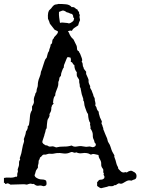

<svg xmlns="http://www.w3.org/2000/svg" viewBox="-34 -866 723 988"><path d="M480.5 -261.7 490.2 -241.2 488.3 -230.5Q494.1 -218.8 494.1 -214.8Q498 -206.1 497.6 -203.6Q497.1 -201.2 498.5 -198.2Q500 -195.3 501.5 -191.4Q502.9 -187.5 505.4 -181.2Q507.8 -174.8 510.7 -168.5Q513.7 -162.1 516.1 -156.2Q518.6 -150.4 519 -146Q519.5 -141.6 521.5 -137.2Q523.4 -132.8 525.9 -129.4Q528.3 -126 530.8 -121.1Q533.2 -116.2 534.7 -110.8Q536.1 -105.5 539.6 -95.7Q543 -85.9 547.4 -79.1Q551.8 -72.3 554.7 -66.4Q552.7 -60.5 555.7 -54.7Q558.6 -48.8 560.5 -41.5Q562.5 -34.2 564.9 -24.9Q567.4 -15.6 570.8 -10.3Q574.2 -4.9 573.7 -3.4Q573.2 -2 575.2 2.9Q580.1 7.8 585.4 13.7Q590.8 19.5 597.2 21Q603.5 22.5 607.9 20.5Q612.3 18.6 618.2 21.5Q638.7 6.8 650.4 16.6Q668 23.4 668.5 38.1Q668.9 52.7 660.2 56.6Q646.5 60.5 643.6 63.5Q639.6 63.5 634.8 62.5Q629.9 61.5 624.5 63Q619.1 64.5 613.3 67.9Q607.4 71.3 598.1 76.7Q588.9 82 578.1 77.1Q570.3 80.1 561.5 86.9Q556.6 85 553.2 87.9Q549.8 90.8 545.4 91.8Q541 92.8 536.6 92.3Q532.2 91.8 526.4 91.8Q513.7 96.7 510.7 96.7L486.3 102.5Q480.5 101.6 475.6 97.7Q470.7 93.8 465.8 90.8V70.3Q469.7 69.3 471.2 65.9Q472.7 62.5 476.1 60.5Q479.5 58.6 484.4 58.6Q497.1 58.6 502.9 49.8Q504.9 42 501 37.1Q497.1 32.2 501 26.4Q496.1 22.5 497.6 14.6Q499 6.8 494.6 1.5Q490.2 -3.9 488.3 -9.3Q486.3 -14.6 486.8 -22Q487.3 -29.3 484.9 -36.1Q482.4 -43 478 -49.8Q473.6 -56.6 472.7 -68.4Q463.9 -70.3 453.1 -72.8Q442.4 -75.2 434.6 -70.3Q429.7 -71.3 426.3 -73.7Q422.9 -76.2 412.6 -78.1Q402.3 -80.1 387.2 -77.6Q372.1 -75.2 359.4 -82Q353.5 -80.1 348.6 -80.1L336.9 -84Q332 -84 325.7 -81.1Q319.3 -78.1 311.5 -76.7Q303.7 -75.2 293.9 -76.2Q272.5 -80.1 256.8 -78.1Q235.4 -73.2 226.6 -74.7Q217.8 -76.2 209 -72.8Q200.2 -69.3 196.3 -70.3Q192.4 -71.3 188.5 -69.8Q184.6 -68.4 180.7 -63Q176.8 -57.6 171.9 -55.7Q170.9 -46.9 165 -39.1Q164.1 -35.2 164.6 -31.2Q165 -27.3 162.6 -19.5Q160.2 -11.7 161.1 -8.8Q162.1 -5.9 160.6 -2.4Q159.2 1 155.8 4.9Q152.3 8.8 150.4 14.2Q148.4 19.5 147.5 24.9Q146.5 30.3 143.6 35.2Q145.5 43 149.9 46.4Q154.3 49.8 162.6 53.7Q170.9 57.6 183.1 57.6Q195.3 57.6 203.1 63.5Q205.1 68.4 205.6 77.1Q206.1 85.9 201.2 88.9Q197.3 89.8 194.8 91.3Q192.4 92.8 188.5 91.8L177.7 88.9Q171.9 87.9 165.5 89.4Q159.2 90.8 153.8 88.9Q148.4 86.9 145.5 84.5Q142.6 82 139.6 80.1Q134.8 82 129.4 80.1Q124 78.1 118.2 79.6Q112.3 81.1 109.9 82Q107.4 83 104.5 84L89.8 82L19.5 84Q6.8 75.2 2 78.1Q-2.9 81.1 -7.8 80.1Q-7.8 75.2 -11.7 74.7Q-15.6 74.2 -13.7 68.4V49.8Q-2 46.9 10.7 47.9Q23.4 48.8 32.2 47.4Q41 45.9 44.4 43.9Q47.9 42 52.7 43.9Q55.7 39.1 54.7 34.2Q53.7 29.3 56.6 22Q59.6 14.6 57.6 10.7Q55.7 6.8 58.6 0.5Q61.5 -5.9 63 -12.7Q64.5 -19.5 64 -28.3Q63.5 -37.1 69.3 -43.9Q70.3 -47.9 68.4 -49.3Q66.4 -50.8 71.3 -63Q76.2 -75.2 79.6 -97.2Q83 -119.1 89.8 -137.7Q88.9 -139.6 89.8 -144Q90.8 -148.4 87.9 -148.4Q98.6 -174.8 99.6 -189.5Q103.5 -193.4 106.9 -201.7Q110.4 -210 108.4 -215.8Q112.3 -216.8 112.8 -219.7Q113.3 -222.7 115.2 -224.6Q119.1 -247.1 120.1 -266.1Q121.1 -285.2 130.9 -299.8V-318.4Q141.6 -334 140.6 -343.8Q137.7 -359.4 146.5 -377Q147.5 -384.8 149.4 -387.2Q151.4 -389.6 153.3 -392.6Q153.3 -397.5 155.3 -407.2Q161.1 -422.9 160.6 -428.2Q160.2 -433.6 162.1 -444.8Q164.1 -456.1 169.9 -469.7Q175.8 -483.4 176.8 -497.1Q180.7 -504.9 183.6 -515.1Q186.5 -525.4 189.9 -534.7Q193.4 -543.9 195.8 -552.7Q198.2 -561.5 206.1 -569.3Q208 -576.2 209.5 -582.5Q210.9 -588.9 212.9 -594.7Q219.7 -604.5 219.2 -607.4Q218.8 -610.4 222.7 -619.6Q226.6 -628.9 226.6 -636.7Q234.4 -641.6 234.4 -648.9Q234.4 -656.2 237.3 -663.1Q244.1 -669.9 243.7 -671.4Q243.2 -672.9 246.1 -676.3Q249 -679.7 254.9 -685.5Q260.7 -691.4 263.7 -698.2V-705.1Q252 -710.9 247.1 -712.9Q241.2 -720.7 234.9 -728.5Q228.5 -736.3 222.7 -744.1Q219.7 -755.9 212.9 -769.5Q210 -807.6 222.7 -816.4Q225.6 -818.4 229.5 -823.2Q242.2 -841.8 252 -842.8Q261.7 -843.8 266.6 -845.7Q287.1 -845.7 306.2 -843.8Q325.2 -841.8 335 -829.1Q345.7 -831.1 351.6 -825.2Q357.4 -819.3 365.2 -816.4Q365.2 -811.5 368.7 -808.6Q372.1 -805.7 373 -802.7Q373 -793 374.5 -792Q376 -791 377 -790L375 -779.3Q375 -777.3 377.9 -762.7Q372.1 -751 368.2 -735.4Q358.4 -728.5 349.6 -723.1Q340.8 -717.8 335.9 -707Q329.1 -710.9 315.4 -705.1Q320.3 -700.2 322.3 -693.8Q324.2 -687.5 330.1 -678.7Q335.9 -669.9 339.8 -667.5Q343.8 -665 346.7 -658.2Q349.6 -651.4 353 -645Q356.4 -638.7 359.4 -632.3Q362.3 -626 362.3 -615.7Q362.3 -605.5 372.1 -601.6Q375 -592.8 376 -592.8Q377 -592.8 378.9 -587.9Q381.8 -581.1 386.7 -567.4Q391.6 -553.7 385.7 -547.9Q390.6 -544.9 391.1 -538.6Q391.6 -532.2 392.6 -525.4Q397.5 -517.6 396.5 -514.6Q398.4 -509.8 409.2 -497.1V-485.4Q414.1 -473.6 418.5 -464.4Q422.9 -455.1 421.9 -450.2Q420.9 -445.3 422.9 -439Q424.8 -432.6 428.2 -426.8Q431.6 -420.9 429.7 -414.1Q432.6 -408.2 435.5 -403.8Q438.5 -399.4 439 -396Q439.5 -392.6 442.9 -385.7Q446.3 -378.9 446.3 -375.5Q446.3 -372.1 450.2 -366.2Q454.1 -360.4 453.6 -355.5Q453.1 -350.6 456.1 -341.3Q459 -332 456.1 -323.2Q462.9 -314.5 462.9 -311.5Q462.9 -308.6 465.8 -302.2Q468.8 -295.9 471.7 -293.9Q474.6 -292 474.6 -282.2ZM394.5 -357.4 386.7 -380.9 381.8 -405.3Q381.8 -411.1 378.9 -415.5Q376 -419.9 376.5 -423.3Q377 -426.8 376 -431.2Q375 -435.5 374 -439.9Q373 -444.3 373.5 -448.7Q374 -453.1 372.1 -457.5Q370.1 -461.9 366.2 -466.8Q362.3 -471.7 361.3 -477.1Q360.4 -482.4 360.8 -485.8Q361.3 -489.3 361.3 -494.1Q348.6 -508.8 348.6 -531.2Q342.8 -533.2 340.3 -539.6Q337.9 -545.9 330.1 -547.9Q331.1 -555.7 331.1 -558.6Q331.1 -561.5 329.1 -569.3Q317.4 -573.2 312.5 -571.3Q307.6 -562.5 304.2 -552.7Q300.8 -543 297.9 -537.1Q294.9 -531.2 294.9 -527.8Q294.9 -524.4 293.9 -517.6Q289.1 -512.7 289.1 -510.7Q289.1 -508.8 284.7 -499.5Q280.3 -490.2 279.3 -475.6Q277.3 -472.7 274.4 -470.2Q271.5 -467.8 271 -460.4Q270.5 -453.1 269 -451.2Q267.6 -449.2 266.6 -445.3Q265.6 -441.4 266.1 -435.1Q266.6 -428.7 262.7 -417Q258.8 -405.3 254.4 -395.5Q250 -385.7 250 -374Q241.2 -367.2 239.3 -341.8Q236.3 -339.8 239.7 -337.4Q243.2 -335 240.7 -331.5Q238.3 -328.1 235.4 -325.7Q232.4 -323.2 232.4 -318.4Q229.5 -314.5 230 -307.1Q230.5 -299.8 227.1 -291.5Q223.6 -283.2 221.7 -281.2Q219.7 -279.3 220.7 -275.4Q221.7 -271.5 221.2 -271Q220.7 -270.5 219.2 -265.6Q217.8 -260.7 213.9 -255.4Q210 -250 209.5 -242.2Q209 -234.4 207.5 -225.6Q206.1 -216.8 206.1 -206.1Q201.2 -201.2 200.7 -195.3Q200.2 -189.5 197.3 -181.2Q194.3 -172.9 194.3 -169.9L184.6 -140.6Q184.6 -137.7 183.6 -133.8Q189.5 -124 190.9 -124.5Q192.4 -125 195.3 -121.6Q198.2 -118.2 202.6 -118.2Q207 -118.2 210.4 -116.7Q213.9 -115.2 215.8 -113.3Q220.7 -110.4 229.5 -112.3Q238.3 -114.3 244.6 -111.3Q251 -108.4 254.9 -107.4Q274.4 -112.3 294.9 -111.8Q315.4 -111.3 334 -117.2Q337.9 -116.2 339.4 -114.7Q340.8 -113.3 347.2 -111.8Q353.5 -110.4 362.8 -112.3Q372.1 -114.3 382.8 -114.3Q406.2 -110.4 409.2 -110.4L427.7 -112.3L443.4 -108.4Q459 -111.3 459 -121.1Q460 -126 456.1 -128.9Q452.1 -131.8 451.7 -137.2Q451.2 -142.6 448.7 -146.5Q446.3 -150.4 444.8 -155.8Q443.4 -161.1 443.4 -174.3Q443.4 -187.5 430.7 -206.1Q433.6 -210.9 430.7 -218.8Q427.7 -226.6 430.7 -232.4Q420.9 -245.1 418.9 -279.3Q414.1 -285.2 411.6 -292Q409.2 -298.8 404.3 -312Q399.4 -325.2 399.4 -334.5Q399.4 -343.8 394.5 -348.6ZM344.7 -760.7Q348.6 -773.4 346.7 -773.4Q344.7 -773.4 342.8 -777.3Q342.8 -787.1 340.3 -788.6Q337.9 -790 337.9 -793.9Q329.1 -794.9 323.2 -798.3Q317.4 -801.8 309.6 -802.7Q293.9 -814.5 285.6 -811Q277.3 -807.6 269.5 -804.7Q268.6 -789.1 270.5 -776.4Q272.5 -763.7 274.4 -750Q276.4 -747.1 279.3 -749Q282.2 -751 293 -749.5Q303.7 -748 308.6 -748Q313.5 -748 316.4 -746.6Q319.3 -745.1 323.7 -746.1Q328.1 -747.1 335.4 -752Q342.8 -756.8 344.7 -760.7Z"/></svg>

Font: Mountains of Christmas
Style: Bold
Weight: 700
Designer: Crystal Kluge
Foundry: Font Diner, Inc DBA Tart Workshop
Version: Version 1.002